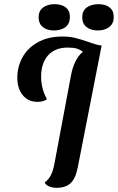

<svg xmlns="http://www.w3.org/2000/svg" viewBox="-20 -878 565 920"><path d="M467 -660 353 -78Q343 -24 319 -1Q295 22 251 22Q231 22 215 15Q199 8 194 -4Q212 -16 223.5 -38Q235 -60 242 -100L320 -516Q335 -595 377 -630L375 -632Q363 -640 348.5 -645Q334 -650 304 -650Q244 -650 210.5 -613Q177 -576 177 -510Q177 -454 205 -402Q186 -390 160 -390Q115 -390 89 -422Q63 -454 63 -506Q63 -557 87 -602Q111 -647 160.5 -675Q210 -703 280 -703Q313 -703 339.5 -696.5Q366 -690 404 -677Q445 -662 466 -660ZM165 -795Q165 -826 186.5 -842Q208 -858 241 -858Q275 -858 295 -842.5Q315 -827 315 -797Q315 -765 294 -748.5Q273 -732 238 -732Q205 -732 185 -748.5Q165 -765 165 -795ZM374 -795Q374 -826 395.5 -842Q417 -858 452 -858Q485 -858 505 -842.5Q525 -827 525 -797Q525 -765 503.5 -748.5Q482 -732 449 -732Q415 -732 394.5 -748.5Q374 -765 374 -795Z"/></svg>

Font: Sansita SW
Style: Italic
Weight: 400
Italic angle: -11°
Designer: Pablo Cosgaya
Foundry: Omnibus-Type
Version: Version 1.000